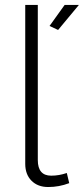

<svg xmlns="http://www.w3.org/2000/svg" viewBox="-20 -750 339 776"><path d="M82 -730H132.8V-103Q132.8 -40 187 -40Q218.8 -40 250 -50.8L259.8 -9.8Q218.8 5.9 174.8 5.9Q132.8 5.9 107.4 -19.5Q82 -44.9 82 -87.9ZM214.8 -628.9 180.2 -645 241.2 -730H298.8Z"/></svg>

Font: Rawline Light
Style: Regular
Weight: 300
Designer: Matt McInerney, Pablo Impallari, Rodrigo Fuenzalida
Foundry: Matt McInerney, Pablo Impallari, Rodrigo Fuenzalida
Version: Version 4.020;PS 004.020;hotconv 1.0.88;makeotf.lib2.5.64775